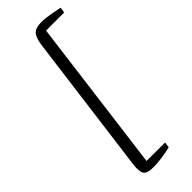

<svg xmlns="http://www.w3.org/2000/svg" viewBox="-319 -867 1044 1044"><g transform="rotate(-45 203.0 -345.0)"><path d="M148.5 150Q101.5 150 89.2 130.2Q77 110.5 83.5 59L189.5 -749.5Q196.5 -801.5 215 -820.5Q233.5 -839.5 277 -839.5Q294 -839.5 313.8 -837Q333.5 -834.5 352.8 -831Q372 -827.5 386.5 -824.5Q401 -821.5 406.5 -820.5L402 -788.5H262.5L147.5 99L289.5 99.5L285.5 131.5Q255 139.5 218.5 144.8Q182 150 148.5 150Z"/></g></svg>

Font: Merriweather 48pt Light
Style: Italic
Weight: 300
Italic angle: -7.8°
Version: Version 2.101